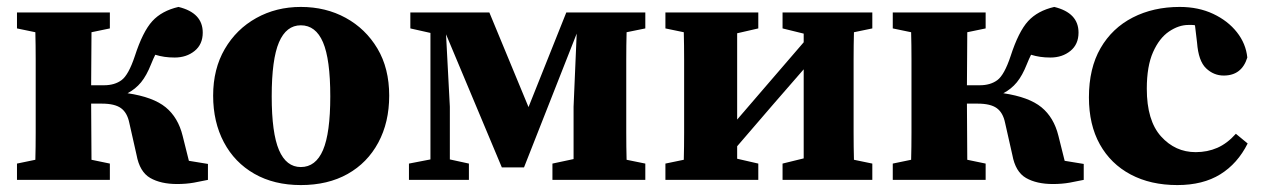

<svg xmlns="http://www.w3.org/2000/svg" viewBox="-20 -519 3646 554"><path d="M374 -72 353 -165Q347 -194 329 -207Q311 -220 274 -220H243Q243 -180 243.5 -137Q244 -94 244 -58L297 -47V0H29V-47L82 -58Q83 -94 83 -136Q83 -178 83 -210V-273Q83 -305 83 -347Q83 -389 82 -426L29 -437V-483H297V-437L244 -426Q244 -391 243.5 -349.5Q243 -308 243 -273H280Q311 -273 331 -288Q351 -303 369 -357Q392 -428 419.5 -458Q447 -488 495 -499Q565 -482 565 -425Q565 -391 541.5 -372Q518 -353 484 -353Q468 -353 454.5 -355Q441 -357 428 -361Q422 -349 416 -334Q403 -301 387 -281.5Q371 -262 348 -250Q422 -239 458 -209.5Q494 -180 507 -127L525 -55L580 -46V0Q562 4 539.5 8Q517 12 491 12Q444 12 413.5 -5.5Q383 -23 374 -72Z M848 15Q771 15 714 -17.5Q657 -50 626 -108.5Q595 -167 595 -243Q595 -320 628.5 -377.5Q662 -435 719.5 -467Q777 -499 848 -499Q920 -499 977.5 -467.5Q1035 -436 1069 -379Q1103 -322 1103 -243Q1103 -166 1071.5 -107.5Q1040 -49 983 -17Q926 15 848 15ZM848 -37Q891 -37 912 -86Q933 -135 933 -241Q933 -348 912 -397Q891 -446 848 -446Q806 -446 785 -397Q764 -348 764 -241Q764 -135 785 -86Q806 -37 848 -37Z M1160 0V-47L1222 -59V-424L1164 -437V-483H1392L1505 -210L1614 -483H1842V-437L1788 -426Q1787 -389 1787 -347Q1787 -305 1787 -273V-210Q1787 -178 1787 -136.5Q1787 -95 1788 -58L1842 -47V0H1574V-47L1635 -60V-211L1644 -422L1492 -36H1428L1267 -420L1278 -211V-59L1333 -47V0Z M2238 -437V-483H2497V-437L2444 -426Q2443 -389 2443 -347Q2443 -305 2443 -273V-210Q2443 -178 2443 -136.5Q2443 -95 2444 -58L2497 -47V0H2238V-47L2299 -62V-319L2212 -219L2107 -97V-61L2168 -47V0H1900V-47L1953 -58Q1954 -95 1954 -136.5Q1954 -178 1954 -210V-273Q1954 -305 1954 -347Q1954 -389 1953 -426L1900 -437V-483H2168V-437L2107 -423V-174L2187 -267L2299 -397V-422Z M2901 -72 2880 -165Q2874 -194 2856 -207Q2838 -220 2801 -220H2770Q2770 -180 2770.5 -137Q2771 -94 2771 -58L2824 -47V0H2556V-47L2609 -58Q2610 -94 2610 -136Q2610 -178 2610 -210V-273Q2610 -305 2610 -347Q2610 -389 2609 -426L2556 -437V-483H2824V-437L2771 -426Q2771 -391 2770.5 -349.5Q2770 -308 2770 -273H2807Q2838 -273 2858 -288Q2878 -303 2896 -357Q2919 -428 2946.5 -458Q2974 -488 3022 -499Q3092 -482 3092 -425Q3092 -391 3068.5 -372Q3045 -353 3011 -353Q2995 -353 2981.5 -355Q2968 -357 2955 -361Q2949 -349 2943 -334Q2930 -301 2914 -281.5Q2898 -262 2875 -250Q2949 -239 2985 -209.5Q3021 -180 3034 -127L3052 -55L3107 -46V0Q3089 4 3066.5 8Q3044 12 3018 12Q2971 12 2940.5 -5.5Q2910 -23 2901 -72Z M3377 15Q3300 15 3242.5 -15.5Q3185 -46 3153.5 -102.5Q3122 -159 3122 -238Q3122 -322 3155.5 -380Q3189 -438 3248.5 -468.5Q3308 -499 3384 -499Q3438 -499 3480.5 -479Q3523 -459 3549 -426Q3575 -393 3579 -353Q3563 -301 3511 -301Q3482 -301 3460 -322Q3438 -343 3434 -396L3428 -446Q3424 -447 3419 -447Q3414 -447 3409 -447Q3381 -447 3353 -428Q3325 -409 3307 -368.5Q3289 -328 3289 -263Q3289 -171 3330 -125.5Q3371 -80 3430 -80Q3464 -80 3492.5 -92.5Q3521 -105 3546 -133L3580 -105Q3551 -47 3501 -16Q3451 15 3377 15Z"/></svg>

Font: Source Serif 4
Style: Bold
Weight: 700
Designer: Frank Grießhammer
Foundry: Adobe
Version: Version 4.005;hotconv 1.1.0;makeotfexe 2.6.0